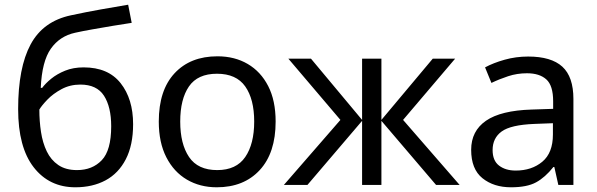

<svg xmlns="http://www.w3.org/2000/svg" viewBox="-20 -785 2535 815"><path d="M57 -322Q57 -498 110 -596.5Q163 -695 281 -720Q346 -734 408 -745Q470 -756 524 -765L539 -688Q504 -683 460 -675.5Q416 -668 373 -660.5Q330 -653 299 -646Q234 -632 196 -578.5Q158 -525 153 -412H159Q173 -431 197.5 -451Q222 -471 256.5 -485Q291 -499 335 -499Q439 -499 492 -432Q545 -365 545 -258Q545 -169 514 -109Q483 -49 428 -19.5Q373 10 300 10Q189 10 123 -75Q57 -160 57 -322ZM307 -63Q372 -63 412 -105Q452 -147 452 -249Q452 -331 421.5 -378.5Q391 -426 321 -426Q277 -426 241 -406.5Q205 -387 181 -362Q157 -337 147 -320Q147 -271 154 -225Q161 -179 178.5 -142.5Q196 -106 227.5 -84.5Q259 -63 307 -63Z M1150 -269Q1150 -136 1082.5 -63Q1015 10 900 10Q829 10 773.5 -22.5Q718 -55 686 -117.5Q654 -180 654 -269Q654 -402 721 -474Q788 -546 903 -546Q976 -546 1031.5 -513.5Q1087 -481 1118.5 -419.5Q1150 -358 1150 -269ZM745 -269Q745 -174 782.5 -118.5Q820 -63 902 -63Q983 -63 1021 -118.5Q1059 -174 1059 -269Q1059 -364 1021 -418Q983 -472 901 -472Q819 -472 782 -418Q745 -364 745 -269Z M1912 -536 1691 -276 1931 0H1831L1599 -272V0H1517V-272L1285 0H1185L1425 -276L1204 -536H1300L1517 -276V-536H1599V-276L1817 -536Z M2222 -545Q2320 -545 2367 -502Q2414 -459 2414 -365V0H2350L2333 -76H2329Q2294 -32 2255.5 -11Q2217 10 2149 10Q2076 10 2028 -28.5Q1980 -67 1980 -149Q1980 -229 2043 -272.5Q2106 -316 2237 -320L2328 -323V-355Q2328 -422 2299 -448Q2270 -474 2217 -474Q2175 -474 2137 -461.5Q2099 -449 2066 -433L2039 -499Q2074 -518 2122 -531.5Q2170 -545 2222 -545ZM2248 -259Q2148 -255 2109.5 -227Q2071 -199 2071 -148Q2071 -103 2098.5 -82Q2126 -61 2169 -61Q2237 -61 2282 -98.5Q2327 -136 2327 -214V-262Z"/></svg>

Font: RS Noto Sans
Style: Regular
Weight: 400
Designer: Monotype Design Team
Foundry: Monotype Imaging Inc.
Version: Version 3.10